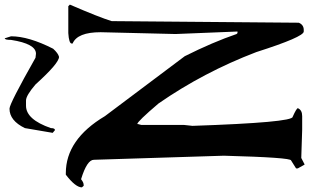

<svg xmlns="http://www.w3.org/2000/svg" viewBox="-273 -1038 1335 829"><g transform="rotate(-90 394.5 -623.5)"><path d="M54.7 -1006.8H61.5Q207 -1006.8 307.6 -837.9L566.4 -493.2Q627 -372.1 662.1 -269.5L666 -265.6H672.9L662.1 -533.2L669.9 -856.4Q669.9 -957 621.1 -977.5V-981.4Q621.1 -993.2 666 -996.1H782.2L789.1 -989.3Q733.4 -860.4 717.8 -808.6L710.9 -1Q702.1 20.5 679.7 20.5H672.9Q649.4 20.5 584 -184.6Q497.1 -412.1 362.3 -606.4Q284.2 -698.2 273.4 -698.2V-695.3L269.5 -680.7V-496.1L265.6 -460Q280.3 -27.3 304.7 -27.3Q341.8 -10.7 341.8 -4.9Q334 13.7 307.6 13.7H249L127 9.8L98.6 24.4L82 -4.9V-12.7L116.2 -34.2Q128.9 -34.2 136.7 -324.2L119.1 -885.7Q119.1 -915 37.1 -940.4H34.2Q21.5 -929.7 9.8 -929.7H6.8L0 -937.5Q0 -964.8 54.7 -1006.8ZM643.6 -1270.5 652.3 -1243.2Q652.3 -1167 598.6 -1061.5Q579.1 -1040 563.5 -1036.1Q536.1 -1036.1 444.3 -1137.7Q396.5 -1178.7 375 -1178.7H352.5Q293 -1178.7 255.9 -1071.3Q255.9 -1053.7 247.1 -1053.7L235.4 -1063.5L255.9 -1183.6Q288.1 -1250 339.8 -1250Q361.3 -1250 559.6 -1137.7L577.1 -1135.7Q620.1 -1135.7 636.7 -1243.2Q636.7 -1270.5 643.6 -1270.5Z"/></g></svg>

Font: EG Dragon Caps 
Style: Regular
Weight: 400
Designer: Bill Roach / W.K. Roach
Version: Version 1.00 April 18, 2012, initial release